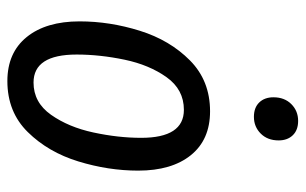

<svg xmlns="http://www.w3.org/2000/svg" viewBox="-174 -643 829 521"><g transform="rotate(90 240.5 -382.5)"><path d="M38 -184Q38 -266 63.5 -347.5Q89 -429 144 -483.5Q199 -538 282 -538Q359 -538 401 -486Q443 -434 443 -343Q443 -262 418 -180.5Q393 -99 338.5 -43.5Q284 12 200 12Q123 12 80.5 -40.5Q38 -93 38 -184ZM354 -351Q354 -467 278 -467Q223 -467 189.5 -420Q156 -373 142 -306Q128 -239 128 -176Q128 -59 204 -59Q258 -59 291.5 -106.5Q325 -154 339.5 -221.5Q354 -289 354 -351ZM244 -710Q244 -740 262.5 -758.5Q281 -777 308 -777Q333 -777 347 -762.5Q361 -748 361 -724Q361 -694 342.5 -675.5Q324 -657 297 -657Q272 -657 258 -671.5Q244 -686 244 -710Z"/></g></svg>

Font: Fira Sans Compressed
Style: Italic
Weight: 400
Width: 1
Italic angle: -8°
Designer: bBox Type GmbH & Carrois Corporate GbR & Edenspiekermann AG
Foundry: bBox Type GmbH & Carrois Corporate GbR & Edenspiekermann AG
Version: Version 4.301